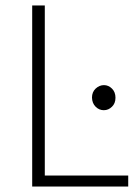

<svg xmlns="http://www.w3.org/2000/svg" viewBox="-20 -679 507 699"><path d="M314.9 -323.7Q314.9 -343.8 328.1 -356.4Q341.8 -369.1 358.4 -369.1Q375 -369.1 387.7 -356.4Q400.4 -343.8 400.4 -323.2Q400.4 -302.7 387.7 -290.5Q375 -277.8 357.9 -277.8Q340.8 -277.8 328.1 -290.5Q315.4 -303.2 314.9 -323.7ZM97.2 0V-659.2H143.1V-40H446.8V0Z"/></svg>

Font: SourceSansPro-Light
Style: Regular
Weight: 300
Designer: Paul D. Hunt
Foundry: Adobe Systems Incorporated
Version: Version 2.020;PS 2.0;hotconv 1.0.86;makeotf.lib2.5.63406